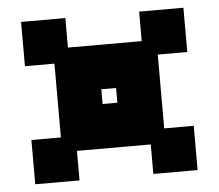

<svg xmlns="http://www.w3.org/2000/svg" viewBox="-44 -674 739 648"><g transform="rotate(-5 325.0 -350.0)"><path d="M200 -175H450V-75H600V-225H500V-475H600V-625H450V-525H200V-625H50V-475H150V-225H50V-75H200ZM300 -325V-375H350V-325Z"/></g></svg>

Font: LS-VG5000 Bold
Style: Regular
Weight: 400
Designer: Justin Bihan, 2021
Foundry: Justin Bihan, 2021
Version: Version 1.000;Glyphs 3.1.2 (3151)